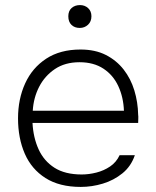

<svg xmlns="http://www.w3.org/2000/svg" viewBox="-20 -729 616 756"><path d="M298 7Q214 7 159 -28Q104 -63 77.5 -124Q51 -185 51 -263Q51 -339 79 -400.5Q107 -462 162 -498Q217 -534 297 -534Q355 -534 397 -512.5Q439 -491 467 -455Q495 -419 509 -373Q523 -327 524 -277Q525 -270 524.5 -262Q524 -254 524 -245H108Q111 -187 132 -141Q153 -95 194.5 -68.5Q236 -42 302 -42Q330 -42 359.5 -49.5Q389 -57 413.5 -73.5Q438 -90 451 -118H511Q496 -74 462 -46.5Q428 -19 385 -6Q342 7 298 7ZM109 -293H468Q466 -346 446 -389.5Q426 -433 387.5 -458.5Q349 -484 293 -484Q236 -484 196 -457Q156 -430 134 -387Q112 -344 109 -293ZM294 -619Q274 -619 261.5 -631Q249 -643 249 -665Q249 -686 262 -697.5Q275 -709 295 -709Q314 -709 327 -697Q340 -685 340 -665Q340 -644 326.5 -631.5Q313 -619 294 -619Z"/></svg>

Font: Onest ExtraLight
Style: Regular
Weight: 250
Designer: Dmitri Voloshin, Andrey Kudryavtsev
Foundry: Dmitri Voloshin, Andrey Kudryavtsev
Version: Version 1.000;gftools[0.9.33]